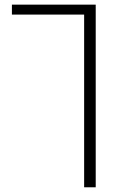

<svg xmlns="http://www.w3.org/2000/svg" viewBox="-20 -588 512 811"><path d="M335.4 203.1V-526.4H30.3V-568.4H384.3V203.1Z"/></svg>

Font: Heebo ExtraLight
Style: Regular
Weight: 250
Designer: Oded Ezer
Foundry: Ezer Type House
Version: Version 3.100